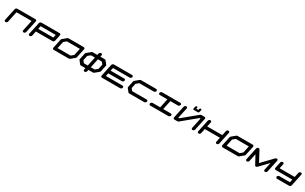

<svg xmlns="http://www.w3.org/2000/svg" viewBox="623 -4294 12426 7810"><g transform="rotate(30 6836.0 -389.0)"><path d="M1142.6 -709Q1171.9 -709 1188 -688.5Q1200.2 -673.3 1200.2 -653.8Q1200.2 -646.5 1198.2 -638.2L1077.6 -71.3Q1071.3 -42 1046.1 -21Q1021 0 991.7 0Q962.4 0 946.3 -21Q934.1 -36.1 934.1 -55.7Q934.1 -63 936 -71.3L1041.5 -567.4H333L227.5 -71.3Q221.2 -42 196 -21Q170.9 0 141.6 0Q112.3 0 96.2 -21Q84 -36.1 84 -55.7Q84 -63 85.9 -71.3L206.5 -638.2Q212.9 -667.5 238 -688.2Q263.2 -709 292.5 -709Z M2145 -425.3 2175.3 -566.9H1466.8L1436.5 -425.3ZM2272 -354.5Q2266.1 -325.2 2240.7 -304.4Q2215.3 -283.7 2185.5 -283.7H1406.2L1361.3 -70.8Q1355 -41.5 1329.8 -20.8Q1304.7 0 1275.4 0Q1246.1 0 1230 -21Q1217.8 -35.6 1217.8 -55.2Q1217.8 -62.5 1219.7 -70.8L1340.3 -638.2Q1346.7 -667.5 1371.8 -688.2Q1397 -709 1426.3 -709H2276.4Q2306.2 -709 2322.3 -688.5Q2334.5 -673.3 2334.5 -653.8Q2334.5 -646.5 2332.5 -638.2Z M3240.2 -241.7 3309.6 -566.9H2701.2L2579.1 -466.8L2510.3 -141.6H3118.7ZM3410.2 -708.5Q3439.5 -708.5 3456.1 -688Q3467.8 -672.4 3467.8 -652.8Q3467.8 -645.5 3466.3 -637.7L3375.5 -212.4Q3369.6 -183.1 3344.2 -162.6L3172.4 -20.5Q3147.5 0 3117.7 0H2409.2Q2379.9 0 2363.8 -21Q2351.6 -35.6 2351.6 -55.2Q2351.6 -62.5 2353.5 -70.8L2443.8 -496.1Q2450.2 -525.4 2475.6 -545.9L2647 -688Q2671.9 -708.5 2701.2 -708.5Z M3927.7 -142.1 4018.1 -566.9H3835L3712.9 -466.8L3665 -242.2L3744.6 -142.1ZM4374 -242.2 4421.9 -466.8 4342.8 -566.9H4159.7L4069.3 -142.1H4252.4ZM4509.8 -212.9Q4503.4 -183.6 4478 -162.6L4306.2 -21Q4281.2 0 4252 0H4039.1L4023.9 70.8Q4017.6 100.1 3992.4 120.8Q3967.3 141.6 3938 141.6Q3908.7 141.6 3892.6 120.6Q3880.4 106 3880.4 86.4Q3880.4 79.1 3882.3 70.8L3897.5 0H3684.6Q3655.3 0 3639.2 -21L3527.8 -162.6Q3515.6 -177.7 3515.6 -197.3Q3515.6 -204.6 3517.6 -212.9L3577.6 -496.1Q3584 -525.4 3609.4 -546.4L3780.8 -688Q3806.2 -709 3835.4 -709H4048.3L4063 -779.8Q4069.3 -809.1 4094.5 -829.8Q4119.6 -850.6 4148.9 -850.6Q4178.2 -850.6 4194.8 -830.1Q4206.5 -814.9 4206.5 -795.9Q4206.5 -788.1 4204.6 -779.8L4189.9 -709H4402.8Q4432.1 -709 4447.8 -688L4559.6 -546.4Q4571.8 -531.2 4571.8 -511.7Q4571.8 -504.4 4569.8 -496.1Z M5557.6 -142.1Q5586.9 -142.1 5603 -121.6Q5615.2 -106.4 5615.2 -86.9Q5615.2 -79.6 5613.3 -71.3Q5606.9 -42 5581.8 -21Q5556.6 0 5527.3 0H4676.8Q4647.5 0 4631.3 -21Q4619.1 -36.1 4619.1 -55.7Q4619.1 -63 4621.1 -71.3L4741.7 -638.2Q4748 -667.5 4773.2 -688.2Q4798.3 -709 4827.6 -709H5678.2Q5707.5 -709 5723.6 -688.5Q5735.8 -673.3 5735.8 -653.8Q5735.8 -646.5 5733.9 -638.2Q5727.5 -608.9 5702.4 -588.1Q5677.2 -567.4 5647.9 -567.4H4868.2L4837.9 -425.3H5476.1Q5505.4 -425.3 5522 -404.8Q5533.7 -389.6 5533.7 -370.6Q5533.7 -362.8 5531.7 -354.5Q5525.9 -325.2 5500.5 -304.4Q5475.1 -283.7 5445.8 -283.7H4807.6L4777.8 -142.1Z M6691.4 -141.6Q6720.7 -141.6 6736.8 -121.1Q6749 -106 6749 -86.4Q6749 -79.1 6747.1 -70.8Q6740.7 -41.5 6715.6 -20.8Q6690.4 0 6661.1 0H5952.1Q5922.9 0 5906.7 -21L5795.4 -162.6Q5783.2 -177.7 5783.2 -197.8Q5783.2 -204.6 5784.7 -212.4L5845.2 -496.1Q5851.6 -525.4 5877 -546.4L6048.3 -688Q6073.2 -708.5 6102.5 -708.5H6811.5Q6840.8 -708.5 6857.4 -688Q6869.1 -672.4 6869.1 -652.8Q6869.1 -645.5 6867.7 -637.7Q6861.3 -608.4 6836.2 -587.6Q6811 -566.9 6781.7 -566.9H6102.5L5980.5 -466.8L5932.6 -242.2L6012.2 -141.6Z M7825.2 -142.1Q7854.5 -142.1 7870.6 -121.6Q7882.8 -106.4 7882.8 -86.9Q7882.8 -79.6 7880.9 -71.3Q7874.5 -42 7849.4 -21Q7824.2 0 7794.9 0H6944.3Q6915 0 6898.9 -21Q6886.7 -36.1 6886.7 -55.7Q6886.7 -63 6888.7 -71.3Q6895 -100.6 6920.2 -121.3Q6945.3 -142.1 6974.6 -142.1H7329.1L7419.4 -567.4H7064.9Q7035.6 -567.4 7019.5 -588.4Q7007.3 -603 7007.3 -622.6Q7007.3 -629.9 7009.3 -638.2Q7015.6 -667.5 7040.8 -688.2Q7065.9 -709 7095.2 -709H7945.8Q7975.1 -709 7991.2 -688.5Q8003.4 -673.3 8003.4 -653.8Q8003.4 -646.5 8001.5 -638.2Q7995.1 -608.9 7970 -588.1Q7944.8 -567.4 7915.5 -567.4H7561L7470.7 -142.1Z M8565.9 -732.9Q8546.4 -732.9 8535.6 -746.6Q8527.8 -756.3 8527.8 -770Q8527.8 -774.9 8528.8 -779.8L8548.8 -873Q8553.2 -892.6 8569.6 -906.2Q8585.9 -919.9 8605.5 -919.9Q8624.5 -919.9 8635.7 -906.2Q8643.6 -896.5 8643.6 -883.8Q8643.6 -878.9 8642.1 -873L8632.3 -826.2H8726.1L8735.8 -873Q8740.2 -892.6 8756.6 -906.2Q8772.9 -919.9 8792.5 -919.9Q8811.5 -919.9 8822.8 -906.2Q8831.1 -896.5 8831.1 -883.8Q8831.1 -878.4 8829.6 -873L8809.6 -779.8Q8805.7 -760.3 8788.8 -746.6Q8772 -732.9 8752.9 -732.9ZM9079.6 -709Q9108.9 -709 9125 -688.5Q9137.2 -673.3 9137.2 -653.3Q9137.2 -646 9135.3 -637.7L9014.6 -70.8Q9008.3 -41.5 8983.2 -20.8Q8958 0 8928.7 0Q8899.4 0 8883.3 -21Q8871.1 -35.6 8871.1 -55.2Q8871.1 -62.5 8873 -70.8L8978.5 -566.9H8937L8274.4 -21Q8249.5 0 8220.2 0H8078.1Q8048.8 0 8032.7 -21Q8020.5 -35.6 8020.5 -55.2Q8020.5 -62.5 8022.5 -70.8L8143.1 -637.7Q8149.4 -667.5 8174.6 -688.2Q8199.7 -709 8229 -709Q8258.8 -709 8274.9 -688.5Q8287.1 -673.3 8287.1 -653.3Q8287.1 -646 8285.2 -637.7L8179.7 -141.6H8221.2L8882.8 -688Q8908.7 -709 8938 -709Z M10268.6 -638.2 10147.9 -71.3Q10141.6 -42 10116.5 -21Q10091.3 0 10062 0Q10032.7 0 10016.6 -21Q10004.4 -36.1 10004.4 -55.7Q10004.4 -63 10006.3 -71.3L10051.3 -283.7H9342.8L9297.9 -71.3Q9291.5 -42 9266.4 -21Q9241.2 0 9211.9 0Q9182.6 0 9166.5 -21Q9154.3 -36.1 9154.3 -55.7Q9154.3 -63 9156.2 -71.3L9276.9 -638.2Q9283.2 -667.5 9308.3 -688.2Q9333.5 -709 9362.8 -709Q9392.1 -709 9408.2 -688.5Q9420.4 -673.3 9420.4 -653.8Q9420.4 -646.5 9418.5 -638.2L9373 -425.3H10081.5L10127 -638.2Q10133.3 -667.5 10158.4 -688.2Q10183.6 -709 10212.9 -709Q10242.2 -709 10258.3 -688.5Q10270 -673.3 10270 -653.3Q10270 -646 10268.6 -638.2Z M11176.8 -241.7 11246.1 -566.9H10637.7L10515.6 -466.8L10446.8 -141.6H11055.2ZM11346.7 -708.5Q11376 -708.5 11392.6 -688Q11404.3 -672.4 11404.3 -652.8Q11404.3 -645.5 11402.8 -637.7L11312 -212.4Q11306.2 -183.1 11280.8 -162.6L11108.9 -20.5Q11084 0 11054.2 0H10345.7Q10316.4 0 10300.3 -21Q10288.1 -35.6 10288.1 -55.2Q10288.1 -62.5 10290 -70.8L10380.4 -496.1Q10386.7 -525.4 10412.1 -545.9L10583.5 -688Q10608.4 -708.5 10637.7 -708.5Z M12536.6 -637.7 12416 -70.8Q12409.7 -41.5 12384.5 -20.8Q12359.4 0 12330.1 0Q12300.8 0 12284.7 -21Q12272.5 -35.6 12272.5 -55.2Q12272.5 -62.5 12274.4 -70.8L12349.6 -425.3L11967.8 -28.8Q11939.9 0 11904.8 0Q11869.6 0 11854 -28.8L11640.6 -425.3L11565.4 -70.8Q11559.1 -41.5 11533.9 -20.8Q11508.8 0 11479.5 0Q11450.2 0 11434.1 -21Q11421.9 -35.6 11421.9 -55.2Q11421.9 -62.5 11423.8 -70.8L11544.4 -637.7Q11550.3 -667 11575.4 -687.7Q11600.6 -708.5 11629.9 -708.5Q11664.6 -708.5 11680.7 -680.2H11681.2L11944.8 -189L12417.5 -680.2Q12445.3 -708.5 12480.5 -708.5Q12509.8 -708.5 12526.4 -688Q12538.1 -672.4 12538.1 -652.8Q12538.1 -645.5 12536.6 -637.7Z M13549.8 -70.8Q13543.5 -41.5 13518.3 -20.8Q13493.2 0 13463.9 0H12897Q12867.7 0 12851.6 -21Q12839.4 -35.6 12839.4 -55.2Q12839.4 -62.5 12841.3 -70.8Q12847.7 -100.1 12872.8 -120.8Q12897.9 -141.6 12927.2 -141.6H13423.3L13453.1 -283.2H12673.3Q12644 -283.2 12627.9 -304.2Q12615.7 -318.8 12615.7 -338.4Q12615.7 -345.7 12617.7 -354L12678.2 -637.7Q12684.1 -667 12709.2 -687.7Q12734.4 -708.5 12763.7 -708.5Q12793 -708.5 12809.6 -688Q12821.3 -672.4 12821.3 -652.8Q12821.3 -645.5 12819.8 -637.7L12774.4 -424.8H13483.4L13528.8 -637.7Q13534.7 -667 13559.8 -687.7Q13585 -708.5 13614.3 -708.5Q13643.6 -708.5 13660.2 -688Q13671.9 -672.4 13671.9 -652.8Q13671.9 -645.5 13670.4 -637.7Z"/></g></svg>

Font: Robtronika
Style: Italic
Weight: 400
Italic angle: -12°
Designer: GGBot
Version: 1.00